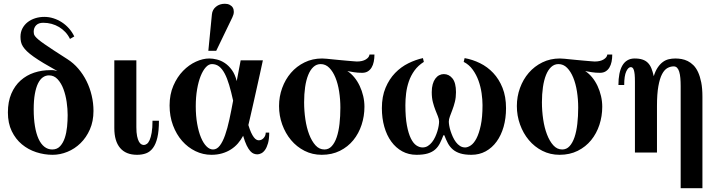

<svg xmlns="http://www.w3.org/2000/svg" viewBox="-20 -811 3804 1021"><path d="M477.1 -221.2Q477.1 -262.7 467.5 -303.2Q458 -343.8 440.2 -379.6Q422.4 -415.5 396.7 -445.6Q371.1 -475.6 338.9 -496.1Q295.9 -523.4 265.9 -543.2Q235.8 -563 215.8 -576.9Q195.8 -590.8 184.6 -600.3Q173.3 -609.9 167.7 -616.9Q162.1 -624 160.6 -629.6Q159.2 -635.3 159.2 -642.1Q159.2 -663.1 172.1 -676.5Q185.1 -689.9 210 -689.9Q232.9 -689.9 254.4 -684.1Q275.9 -678.2 294.2 -667.2Q312.5 -656.2 327.4 -640.4Q342.3 -624.5 352.1 -604L375 -617.2Q363.8 -640.6 346.9 -659.7Q330.1 -678.7 309.1 -692.4Q288.1 -706.1 264.4 -713.6Q240.7 -721.2 215.8 -721.2Q189.9 -721.2 167 -713.9Q144 -706.5 126.7 -692.9Q109.4 -679.2 99.1 -659.7Q88.9 -640.1 88.9 -615.2Q88.9 -601.1 91.6 -588.4Q94.2 -575.7 102.1 -563.5Q109.9 -551.3 123.5 -538.1Q137.2 -524.9 159.2 -509.3Q181.2 -493.7 212.2 -475.1Q243.2 -456.5 285.2 -433.1Q277.3 -435.1 273.4 -436Q269.5 -437 266.1 -437.5Q262.7 -438 258.8 -438Q254.9 -438 247.1 -438Q202.1 -438 161.6 -424.6Q121.1 -411.1 89.8 -383.3Q58.6 -355.5 40.3 -313Q22 -270.5 22 -212.9Q22 -155.8 42.5 -113.5Q63 -71.3 96.4 -43.5Q129.9 -15.6 172.6 -1.7Q215.3 12.2 259.8 12.2Q299.8 12.2 338.6 -3.7Q377.4 -19.5 408.2 -49.6Q439 -79.6 458 -122.8Q477.1 -166 477.1 -221.2ZM339.8 -199.2Q339.8 -169.4 336.7 -137.2Q333.5 -105 324.7 -78.1Q315.9 -51.3 299.8 -33.7Q283.7 -16.1 257.8 -16.1Q234.4 -16.1 215.8 -30.8Q197.3 -45.4 184.8 -73Q172.4 -100.6 165.8 -140.1Q159.2 -179.7 159.2 -230Q159.2 -277.3 165.3 -311.3Q171.4 -345.2 182.1 -367.2Q192.9 -389.2 207.8 -399.7Q222.7 -410.2 240.2 -410.2Q267.6 -410.2 286.6 -389.4Q305.7 -368.7 317.4 -337.2Q329.1 -305.7 334.5 -268.8Q339.8 -231.9 339.8 -199.2Z M825.2 -168.9H791Q791 -130.4 786.6 -105.5Q782.2 -80.6 775.6 -65.9Q769 -51.3 760.7 -45.7Q752.4 -40 745.1 -40Q738.8 -40 731.7 -43.7Q724.6 -47.4 718.8 -57.9Q712.9 -68.4 709 -86.9Q705.1 -105.5 705.1 -134.8V-490.2H587.9V-129.9Q587.9 -60.5 618.7 -24.2Q649.4 12.2 709 12.2Q735.4 12.2 756.6 4.4Q777.8 -3.4 793.2 -23.9Q808.6 -44.4 816.9 -79.6Q825.2 -114.7 825.2 -168.9Z M1411.6 -106H1393.1Q1393.1 -89.4 1382.1 -77.1Q1371.1 -64.9 1356 -64.9Q1350.1 -64.9 1343.5 -68.4Q1336.9 -71.8 1329.8 -81.1Q1322.8 -90.3 1315.4 -106Q1308.1 -121.6 1300.8 -146Q1305.2 -164.6 1312.7 -197.3Q1320.3 -230 1328.9 -268.3Q1337.4 -306.6 1346.2 -345.9Q1355 -385.3 1362.1 -417.5Q1369.1 -449.7 1373.5 -470Q1377.9 -490.2 1377.9 -490.2H1259.8L1238.8 -379.9Q1230 -415.5 1213.1 -438.7Q1196.3 -461.9 1175.8 -475.6Q1155.3 -489.3 1133.5 -494.6Q1111.8 -500 1092.8 -500Q1059.1 -500 1022 -483.2Q984.9 -466.3 953.6 -434.3Q922.4 -402.3 902.1 -355.7Q881.8 -309.1 881.8 -250Q881.8 -192.9 899.9 -144.5Q918 -96.2 948.5 -61.5Q979 -26.9 1019.3 -7.3Q1059.6 12.2 1104 12.2Q1135.3 12.2 1161.1 4.6Q1187 -2.9 1208 -16.4Q1229 -29.8 1245.1 -48.3Q1261.2 -66.9 1272.9 -88.9Q1282.2 -57.1 1291.7 -37.6Q1301.3 -18.1 1310.8 -7.6Q1320.3 2.9 1329.8 6.3Q1339.4 9.8 1348.6 9.8Q1357.9 9.8 1369.1 4.4Q1380.4 -1 1389.6 -14.2Q1398.9 -27.3 1405.3 -49.6Q1411.6 -71.8 1411.6 -106ZM1219.7 -275.9Q1210 -222.7 1199.7 -175.3Q1189.5 -127.9 1177 -92.5Q1164.6 -57.1 1148.9 -36.6Q1133.3 -16.1 1112.8 -16.1Q1094.7 -16.1 1078.1 -32.7Q1061.5 -49.3 1048.8 -79.6Q1036.1 -109.9 1028.6 -152.3Q1021 -194.8 1021 -246.1Q1021 -294.9 1028.1 -335.9Q1035.2 -377 1047.1 -406.7Q1059.1 -436.5 1074.5 -453.4Q1089.8 -470.2 1106.9 -470.2Q1128.9 -470.2 1145.3 -457.5Q1161.6 -444.8 1174.8 -419.9Q1188 -395 1198.7 -358.9Q1209.5 -322.8 1219.7 -275.9ZM1215.8 -719.2Q1223.1 -734.4 1223.4 -747.6Q1223.6 -760.7 1218 -770.3Q1212.4 -779.8 1201.4 -785.4Q1190.4 -791 1175.8 -791Q1147.9 -791 1128.7 -775.4Q1109.4 -759.8 1106.9 -734.9L1087.9 -541H1129.9Z M1971.2 -521H1944.8Q1943.4 -505.9 1925.3 -494.9Q1907.2 -483.9 1877.9 -483.9Q1873 -483.9 1857.2 -485.4Q1841.3 -486.8 1820.8 -488.5Q1800.3 -490.2 1778.8 -492.4Q1757.3 -494.6 1741.2 -496.1Q1730 -497.1 1717.8 -498.5Q1705.6 -500 1692.9 -500Q1641.6 -500 1599.4 -479.2Q1557.1 -458.5 1527.1 -423.6Q1497.1 -388.7 1480.5 -343Q1463.9 -297.4 1463.9 -247.1Q1463.9 -195.8 1480.7 -148.9Q1497.6 -102.1 1527.6 -66.2Q1557.6 -30.3 1599.4 -9Q1641.1 12.2 1690.9 12.2Q1745.1 12.2 1787.6 -9Q1830.1 -30.3 1858.9 -65.7Q1887.7 -101.1 1902.8 -147.2Q1918 -193.4 1918 -243.2Q1918 -272 1911.4 -300.3Q1904.8 -328.6 1892.8 -354Q1880.9 -379.4 1864 -399.9Q1847.2 -420.4 1827.1 -433.1Q1842.8 -430.2 1862.3 -427Q1881.8 -423.8 1905.8 -423.8Q1923.3 -423.8 1935.5 -431.2Q1947.8 -438.5 1955.8 -451.7Q1963.9 -464.8 1967.5 -482.7Q1971.2 -500.5 1971.2 -521ZM1790 -238.8Q1790 -192.9 1785.4 -152.3Q1780.8 -111.8 1770.5 -81.5Q1760.3 -51.3 1744.1 -33.7Q1728 -16.1 1705.1 -16.1Q1677.7 -16.1 1657.7 -38.3Q1637.7 -60.5 1624 -96.2Q1610.4 -131.8 1603.8 -176.8Q1597.2 -221.7 1597.2 -267.1Q1597.2 -310.5 1602.5 -347.7Q1607.9 -384.8 1618.9 -412.1Q1629.9 -439.5 1646.5 -454.8Q1663.1 -470.2 1685.1 -470.2Q1711.4 -470.2 1731 -450.4Q1750.5 -430.7 1763.7 -398.4Q1776.9 -366.2 1783.4 -324.5Q1790 -282.7 1790 -238.8Z M2670.9 -235.8Q2670.9 -297.4 2652.3 -343.8Q2633.8 -390.1 2603 -422.9Q2572.3 -455.6 2532.5 -475.1Q2492.7 -494.6 2450.7 -502L2445.8 -481.9Q2474.6 -467.3 2493.9 -440.4Q2513.2 -413.6 2524.7 -381.6Q2536.1 -349.6 2541 -315.4Q2545.9 -281.2 2545.9 -252Q2545.9 -187.5 2536.6 -144.3Q2527.3 -101.1 2513.7 -75Q2500 -48.8 2483.6 -37.8Q2467.3 -26.9 2453.6 -26.9Q2438.5 -26.9 2426.3 -34.7Q2414.1 -42.5 2404.5 -55.2Q2395 -67.9 2387.9 -83.5Q2380.9 -99.1 2376 -114.3Q2371.1 -129.4 2368.9 -142.8Q2366.7 -156.2 2366.7 -164.1Q2366.7 -176.8 2372.6 -192.4Q2378.4 -208 2385.7 -227.1Q2393.1 -246.1 2398.9 -269.3Q2404.8 -292.5 2404.8 -320.8Q2404.8 -370.6 2386.2 -393.8Q2367.7 -417 2339.8 -417Q2327.1 -417 2315.4 -410.9Q2303.7 -404.8 2294.9 -392.8Q2286.1 -380.9 2281 -362.8Q2275.9 -344.7 2275.9 -320.8Q2275.9 -290.5 2282 -267.3Q2288.1 -244.1 2295.4 -225.6Q2302.7 -207 2308.8 -192.1Q2314.9 -177.2 2314.9 -164.1Q2314.9 -155.3 2312.7 -141.8Q2310.5 -128.4 2305.9 -113.3Q2301.3 -98.1 2294.2 -82.8Q2287.1 -67.4 2277.3 -54.9Q2267.6 -42.5 2255.1 -34.7Q2242.7 -26.9 2227.1 -26.9Q2210.4 -26.9 2194.1 -37.8Q2177.7 -48.8 2164.8 -75Q2151.9 -101.1 2143.8 -144.3Q2135.7 -187.5 2135.7 -252Q2135.7 -282.2 2139.6 -314.7Q2143.6 -347.2 2154.1 -377.9Q2164.6 -408.7 2183.8 -435.5Q2203.1 -462.4 2233.9 -481.9L2229 -502Q2190.4 -493.7 2151.4 -474.4Q2112.3 -455.1 2081.1 -422.9Q2049.8 -390.6 2030.3 -344.2Q2010.7 -297.9 2010.7 -235.8Q2010.7 -182.1 2023.7 -136.7Q2036.6 -91.3 2060.8 -58.1Q2085 -24.9 2118.9 -6.3Q2152.8 12.2 2194.8 12.2Q2231.4 12.2 2255.1 4.9Q2278.8 -2.4 2294.2 -16.1Q2309.6 -29.8 2319.3 -49.1Q2329.1 -68.4 2337.9 -91.8H2342.8Q2351.6 -68.4 2361.8 -49.1Q2372.1 -29.8 2388.2 -16.1Q2404.3 -2.4 2428 4.9Q2451.7 12.2 2486.8 12.2Q2528.8 12.2 2562.7 -6.3Q2596.7 -24.9 2620.8 -58.1Q2645 -91.3 2658 -136.7Q2670.9 -182.1 2670.9 -235.8Z M3235.8 -521H3209.5Q3208 -505.9 3189.9 -494.9Q3171.9 -483.9 3142.6 -483.9Q3137.7 -483.9 3121.8 -485.4Q3106 -486.8 3085.4 -488.5Q3064.9 -490.2 3043.5 -492.4Q3022 -494.6 3005.9 -496.1Q2994.6 -497.1 2982.4 -498.5Q2970.2 -500 2957.5 -500Q2906.2 -500 2864 -479.2Q2821.8 -458.5 2791.7 -423.6Q2761.7 -388.7 2745.1 -343Q2728.5 -297.4 2728.5 -247.1Q2728.5 -195.8 2745.4 -148.9Q2762.2 -102.1 2792.2 -66.2Q2822.3 -30.3 2864 -9Q2905.8 12.2 2955.6 12.2Q3009.8 12.2 3052.2 -9Q3094.7 -30.3 3123.5 -65.7Q3152.3 -101.1 3167.5 -147.2Q3182.6 -193.4 3182.6 -243.2Q3182.6 -272 3176 -300.3Q3169.4 -328.6 3157.5 -354Q3145.5 -379.4 3128.7 -399.9Q3111.8 -420.4 3091.8 -433.1Q3107.4 -430.2 3127 -427Q3146.5 -423.8 3170.4 -423.8Q3188 -423.8 3200.2 -431.2Q3212.4 -438.5 3220.5 -451.7Q3228.5 -464.8 3232.2 -482.7Q3235.8 -500.5 3235.8 -521ZM3054.7 -238.8Q3054.7 -192.9 3050 -152.3Q3045.4 -111.8 3035.2 -81.5Q3024.9 -51.3 3008.8 -33.7Q2992.7 -16.1 2969.7 -16.1Q2942.4 -16.1 2922.4 -38.3Q2902.3 -60.5 2888.7 -96.2Q2875 -131.8 2868.4 -176.8Q2861.8 -221.7 2861.8 -267.1Q2861.8 -310.5 2867.2 -347.7Q2872.6 -384.8 2883.5 -412.1Q2894.5 -439.5 2911.1 -454.8Q2927.7 -470.2 2949.7 -470.2Q2976.1 -470.2 2995.6 -450.4Q3015.1 -430.7 3028.3 -398.4Q3041.5 -366.2 3048.1 -324.5Q3054.7 -282.7 3054.7 -238.8Z M3715.3 189.9V-296.9Q3715.3 -340.8 3709 -372.8Q3702.6 -404.8 3692.1 -427.5Q3681.6 -450.2 3667.2 -464.4Q3652.8 -478.5 3637 -486.3Q3621.1 -494.1 3604.2 -497.1Q3587.4 -500 3571.3 -500Q3553.2 -500 3536.4 -496.1Q3519.5 -492.2 3504.9 -481.4Q3490.2 -470.7 3477.8 -452.4Q3465.3 -434.1 3456.5 -405.8Q3451.2 -429.7 3444.1 -447.3Q3437 -464.8 3425.5 -476.6Q3414.1 -488.3 3397 -494.1Q3379.9 -500 3354.5 -500Q3332.5 -500 3316.2 -490.2Q3299.8 -480.5 3289.3 -462.2Q3278.8 -443.8 3273.7 -417.7Q3268.6 -391.6 3268.6 -358.9H3299.3Q3299.3 -407.7 3310.1 -430.9Q3320.8 -454.1 3334.5 -454.1Q3339.4 -454.1 3343.5 -450.7Q3347.7 -447.3 3350.6 -438.5Q3353.5 -429.7 3355 -414.6Q3356.4 -399.4 3356.4 -376V0H3473.6V-247.1Q3473.6 -311.5 3481 -352.5Q3488.3 -393.6 3500.7 -417Q3513.2 -440.4 3529.3 -449.2Q3545.4 -458 3562.5 -458Q3573.7 -458 3580.8 -450.4Q3587.9 -442.9 3592 -429.2Q3596.2 -415.5 3597.9 -396Q3599.6 -376.5 3599.6 -353V189.9Z"/></svg>

Font: Galatia SIL
Style: Bold
Weight: 700
Designer: Development by SIL's NRSI team
Version: Version 2.1